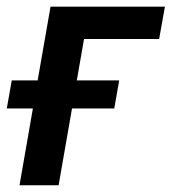

<svg xmlns="http://www.w3.org/2000/svg" viewBox="-46 -548 508 568"><path d="M306.6 -310.1H181.2L202.6 -432.6H424.8L441.9 -528.3H103.5L65.4 -310.1H-11.2L-25.9 -227.1H51.3L11.7 0H127.4L167 -227.1H292Z"/></svg>

Font: Roboto Medium
Style: Italic
Weight: 500
Italic angle: -12°
Designer: Google
Version: Version 2.137; 2017